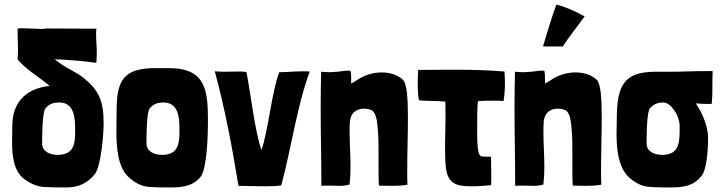

<svg xmlns="http://www.w3.org/2000/svg" viewBox="-20 -813 3182 843"><path d="M339 -477C308 -500 263 -517 220 -553C290 -550 345 -545 403 -537C404 -554 405 -569 405 -581C405 -612 402 -631 402 -660C402 -668 402 -677 403 -687C295 -687 257 -688 185 -688C180 -687 172 -686 162 -686C137 -686 100 -689 76 -689C67 -689 60 -688 57 -687C57 -653 59 -624 59 -596C59 -582 59 -568 57 -553C86 -514 146 -479 198 -436C85 -423 34 -356 34 -260C34 -240 33 -215 33 -189C33 -129 40 -63 85 -28C108 -10 139 5 171 8C203 10 238 10 271 10C321 10 362 -6 396 -48C424 -83 435 -224 435 -272C435 -371 414 -420 339 -477ZM233 -133C202 -133 165 -146 165 -183C165 -210 165 -322 180 -338C197 -357 214 -363 240 -363C307 -363 310 -294 310 -242C310 -185 307 -133 233 -133Z M729 10C779 10 827 5 861 -37C889 -72 893 -224 893 -272C893 -408 890 -514 721 -514H663C520 -514 492 -458 492 -325C492 -299 491 -269 491 -237C491 -162 498 -80 543 -37C566 -15 597 4 629 7C661 10 696 10 729 10ZM691 -133C660 -133 623 -146 623 -183C623 -210 623 -322 638 -338C655 -357 672 -363 698 -363C765 -363 768 -294 768 -242C768 -185 765 -133 691 -133Z M1027 3C1058 3 1100 5 1141 5C1168 5 1194 4 1215 1C1260 -167 1284 -348 1340 -499C1329 -500 1319 -500 1309 -500C1271 -500 1242 -496 1206 -496C1174 -415 1157 -234 1128 -155C1099 -234 1081 -402 1062 -497C1050 -499 1038 -499 1025 -499C1005 -499 985 -498 965 -498C951 -498 937 -499 923 -500C966 -343 1000 -164 1027 3Z M1391 3C1404 2 1415 2 1425 2C1444 2 1458 3 1472 3C1484 3 1497 2 1515 -3V-7C1518 -32 1519 -57 1519 -82C1519 -132 1515 -182 1515 -233C1515 -247 1515 -261 1516 -275C1519 -323 1551 -336 1578 -336C1591 -336 1604 -333 1611 -329C1612 -328 1614 -328 1615 -327C1636 -311 1637 -263 1640 -230C1642 -202 1642 -170 1642 -137C1642 -116 1642 -94 1642 -73C1642 -45 1642 -19 1644 2C1666 2 1684 3 1702 3C1723 3 1744 2 1769 -2C1768 -21 1768 -43 1768 -66C1768 -137 1771 -224 1771 -298C1771 -380 1767 -447 1748 -464C1723 -486 1689 -495 1656 -495C1616 -495 1577 -482 1547 -461C1540 -456 1529 -450 1522 -446C1521 -465 1523 -476 1520 -499C1520 -502 1515 -503 1508 -503C1493 -503 1468 -498 1460 -498C1444 -497 1435 -496 1425 -496C1416 -496 1406 -497 1390 -498C1389 -446 1388 -396 1388 -346C1388 -227 1391 -113 1391 3Z M1936 -287C1936 -258 1934 -210 1934 -163C1934 -130 1935 -98 1938 -74C1948 -3 1987 5 2054 5C2086 5 2122 1 2136 0C2137 -9 2137 -20 2137 -33C2137 -58 2136 -91 2136 -125H2109C2092 -125 2086 -127 2081 -145C2076 -164 2075 -205 2075 -229C2075 -289 2075 -355 2079 -369C2084 -370 2118 -371 2148 -371C2166 -371 2183 -371 2191 -369C2195 -394 2197 -422 2197 -449C2197 -466 2196 -484 2195 -499C2124 -505 2049 -507 1975 -507C1921 -507 1867 -506 1815 -506C1815 -505 1816 -505 1816 -504C1815 -486 1814 -467 1814 -449C1814 -411 1817 -378 1820 -373C1835 -369 1899 -371 1935 -367C1936 -355 1936 -341 1936 -326C1936 -312 1936 -298 1936 -287Z M2423 -793C2401 -735 2383 -670 2364 -609H2451C2480 -654 2504 -682 2547 -741C2504 -764 2466 -782 2423 -793ZM2242 3C2255 2 2266 2 2276 2C2295 2 2309 3 2323 3C2335 3 2348 2 2366 -3V-7C2369 -32 2370 -57 2370 -82C2370 -132 2366 -182 2366 -233C2366 -247 2366 -261 2367 -275C2370 -323 2402 -336 2429 -336C2442 -336 2455 -333 2462 -329C2463 -328 2465 -328 2466 -327C2487 -311 2488 -263 2491 -230C2493 -202 2493 -170 2493 -137C2493 -116 2493 -94 2493 -73C2493 -45 2493 -19 2495 2C2517 2 2535 3 2553 3C2574 3 2595 2 2620 -2C2619 -21 2619 -43 2619 -66C2619 -137 2622 -224 2622 -298C2622 -380 2618 -447 2599 -464C2574 -486 2540 -495 2507 -495C2467 -495 2428 -482 2398 -461C2391 -456 2380 -450 2373 -446C2372 -465 2374 -476 2371 -499C2371 -502 2366 -503 2359 -503C2344 -503 2319 -498 2311 -498C2295 -497 2286 -496 2276 -496C2267 -496 2257 -497 2241 -498C2240 -446 2239 -396 2239 -346C2239 -227 2242 -113 2242 3Z M3109 -501C3001 -501 2989 -498 2917 -498H2859C2716 -498 2688 -435 2688 -285C2688 -271 2687 -249 2687 -223C2687 -162 2694 -80 2739 -37C2762 -15 2793 4 2825 7C2857 10 2892 10 2925 10C2975 10 3023 5 3057 -37C3085 -62 3089 -171 3089 -206C3089 -256 3066 -313 3035 -359C3060 -357 3085 -356 3105 -357C3108 -394 3108 -422 3108 -450C3108 -467 3108 -483 3109 -501ZM2887 -133C2856 -133 2819 -146 2819 -183C2819 -210 2819 -322 2834 -338C2851 -357 2868 -363 2894 -363C2923 -363 2964 -308 2964 -259C2964 -196 2968 -133 2887 -133Z"/></svg>

Font: HEYCLAY
Style: Regular
Weight: 400
Designer: Marcelo Magalhaes
Foundry: Marcelo Magalhães
Version: Version 1.300;hotconv 1.0.109;makeotfexe 2.5.65596